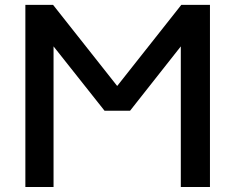

<svg xmlns="http://www.w3.org/2000/svg" viewBox="-20 -751 944 772"><path d="M82 1V-731.4H193.4L451.2 -405.3L709 -731.4H824.2V1H707V-564.5L502.9 -305.7H400.4L195.3 -564.5V1Z"/></svg>

Font: Gen Shin Gothic Medium
Style: Regular
Weight: 500
Designer: [Source Han Sans]
Ryoko NISHIZUKA  (kana & ideographs); Paul D. Hunt (Latin, Greek & Cyrillic); Wenlong ZHANG  (bopomofo
Version: Version 1.002.20150607